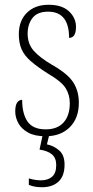

<svg xmlns="http://www.w3.org/2000/svg" viewBox="-20 -562 392 806"><path d="M171 10Q126 10 98 -5.5Q70 -21 57 -45Q44 -69 44 -94Q44 -120 52 -131.5Q60 -143 73 -143Q73 -85 95.5 -52Q118 -19 172 -19Q221 -19 247 -48Q273 -77 273 -129Q273 -164 255.5 -192Q238 -220 183 -252Q137 -281 109.5 -305Q82 -329 70.5 -355.5Q59 -382 59 -418Q59 -475 93 -508.5Q127 -542 184 -542Q240 -542 269.5 -514.5Q299 -487 299 -449Q299 -403 270 -403Q270 -513 182 -513Q137 -513 116.5 -486.5Q96 -460 96 -421Q96 -378 121.5 -349Q147 -320 200 -289Q265 -252 288 -215.5Q311 -179 311 -131Q311 -66 273 -28Q235 10 171 10ZM156 224Q143 224 129 222Q115 220 101 214V187Q115 191 127.5 193Q140 195 152 195Q181 195 198.5 180Q216 165 216 131Q216 101 198 86Q180 71 146 66L162 -9H190L177 44Q206 50 228.5 69.5Q251 89 251 129Q251 177 225.5 200.5Q200 224 156 224Z"/></svg>

Font: Noto Serif Tamil Condensed ExtraLight
Style: Italic
Weight: 200
Width: 3
Italic angle: -12°
Designer: Indian Type Foundry, Tom Grace, and the Monotype Design Team
Foundry: Monotype Imaging Inc.
Version: Version 2.003; ttfautohint (v1.8.4.7-5d5b)